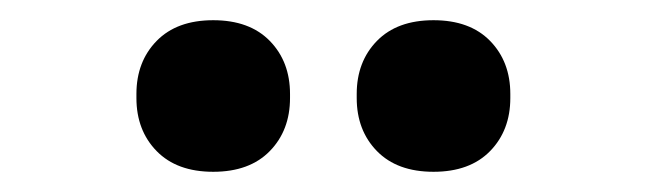

<svg xmlns="http://www.w3.org/2000/svg" viewBox="-20 -768 640 190"><path d="M191 -598Q155 -598 135 -618.5Q115 -639 115 -671V-675Q115 -707 135 -727.5Q155 -748 191 -748Q227 -748 247 -727.5Q267 -707 267 -675V-671Q267 -639 247 -618.5Q227 -598 191 -598ZM409 -598Q373 -598 353 -618.5Q333 -639 333 -671V-675Q333 -707 353 -727.5Q373 -748 409 -748Q445 -748 465 -727.5Q485 -707 485 -675V-671Q485 -639 465 -618.5Q445 -598 409 -598Z"/></svg>

Font: IBM Plex Serif
Style: Bold
Weight: 700
Designer: Mike Abbink, Paul van der Laan, Pieter van Rosmalen
Foundry: Bold Monday
Version: Version 2.008